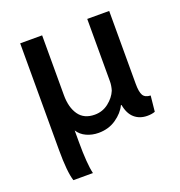

<svg xmlns="http://www.w3.org/2000/svg" viewBox="-125 -594 838 896"><g transform="rotate(-20 294.0 -145.5)"><path d="M275 30Q243 30 215.5 17.5Q188 5 173 -19V38Q173 147 185 197H88Q73 151 73 42V-488H182V-191Q182 -130 208 -93Q234 -56 287 -56Q326 -56 356 -79.5Q386 -103 399 -134Q406 -157 406 -178V-488H515V-126Q515 -85 525 -68.5Q535 -52 562 -51L554 27Q538 33 516 33Q478 33 452.5 11Q427 -11 419 -56H416Q400 -22 362.5 4Q325 30 275 30Z"/></g></svg>

Font: Gmarket Sans TTF Medium
Style: Regular
Weight: 500
Designer: Creative Director : Sungho Lee; Art Director : Kiwoong Choi; Project Manager : Sori Yang, Jongwook Yoon; Font Designer :
Foundry: Sandoll Inc.
Version: Version 1.000;hotconv 1.0.109;makeotfexe 2.5.65596